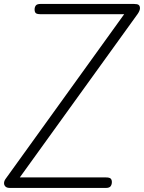

<svg xmlns="http://www.w3.org/2000/svg" viewBox="-58 -951 730 974"><path d="M-6 2.5Q-23.5 2.5 -30.5 -4.8Q-37.5 -12 -37.5 -21.5Q-37.5 -32.5 -30 -43L572 -879H148Q129 -879 123.2 -884.8Q117.5 -890.5 117.5 -903Q117.5 -914.5 123.5 -922.8Q129.5 -931 148 -931H621.5Q639 -931 645.5 -926Q652 -921 652 -909Q652 -903.5 649 -896Q646 -888.5 640.5 -880.5L42.5 -51H478Q497.5 -51 503.5 -45Q509.5 -39 509.5 -27.5Q509.5 -15 503.2 -6.2Q497 2.5 478 2.5Z"/></svg>

Font: Edu VIC WA NT Hand Pre
Style: Regular
Weight: 400
Designer: Tina and Corey Anderson, Eben Sorkin, Mirko Velimirovic
Foundry: Google for Education
Version: Version 1.000